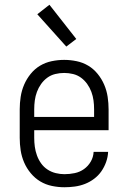

<svg xmlns="http://www.w3.org/2000/svg" viewBox="-20 -780 540 808"><path d="M251 8Q225 8 198.5 2.5Q172 -3 149.5 -16.5Q127 -30 109.5 -51Q92 -72 81.5 -96.5Q71 -121 67 -147Q63 -173 63 -200V-320Q63 -346 67 -372.5Q71 -399 81.5 -423.5Q92 -448 109 -469Q126 -490 148.5 -503.5Q171 -517 197.5 -522.5Q224 -528 250 -528Q276 -528 302.5 -522.5Q329 -517 351.5 -503.5Q374 -490 391 -469Q408 -448 418.5 -423.5Q429 -399 433 -372.5Q437 -346 437 -320V-232H124V-200Q124 -181 126.5 -162.5Q129 -144 135.5 -126Q142 -108 153 -92.5Q164 -77 180 -66.5Q196 -56 214.5 -51.5Q233 -47 251 -47Q273 -47 294.5 -51.5Q316 -56 333.5 -68.5Q351 -81 362 -100Q373 -119 374 -141H435Q434 -119 426.5 -98Q419 -77 406.5 -59Q394 -41 376 -27.5Q358 -14 337.5 -6Q317 2 295 5Q273 8 251 8ZM376 -288V-320Q376 -339 373.5 -357.5Q371 -376 364.5 -393.5Q358 -411 347 -426.5Q336 -442 321 -453Q306 -464 287.5 -468.5Q269 -473 250 -473Q231 -473 212.5 -468.5Q194 -464 179 -453Q164 -442 153 -426.5Q142 -411 135.5 -393.5Q129 -376 126.5 -357.5Q124 -339 124 -320V-288ZM259 -584 137 -720 188 -760 301 -616Z"/></svg>

Font: Iosevka Curly Slab Light
Style: Regular
Weight: 300
Monospace: yes
Designer: Belleve Invis
Foundry: Belleve Invis
Version: Version 22.1.2; ttfautohint (v1.8.4)